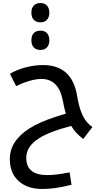

<svg xmlns="http://www.w3.org/2000/svg" viewBox="-20 -929 697 1272"><path d="M260 323Q161 323 103 270Q45 217 45 125Q45 48 97 -12Q136 -59 210 -98.5Q284 -138 416 -176Q411 -193 406 -214.5Q401 -236 396 -263Q369 -406 254 -406Q219 -406 173 -392.5Q127 -379 87 -358L46 -440Q88 -466 147.5 -482Q207 -498 265 -498Q458 -498 491 -293Q505 -210 528.5 -162.5Q552 -115 592 -87L531 -8Q505 -29 485.5 -49.5Q466 -70 452 -95Q299 -54 236 -11Q154 41 154 117Q154 231 294 231Q351 231 441 213L454 295Q390 311 346 317Q302 323 260 323ZM248 -781Q220 -781 204 -797.5Q188 -814 188 -845Q188 -876 204 -892.5Q220 -909 248 -909Q276 -909 291.5 -891.5Q307 -874 307 -845Q307 -816 291.5 -798.5Q276 -781 248 -781ZM248 -598Q220 -598 204 -614.5Q188 -631 188 -662Q188 -694 204 -710Q220 -726 248 -726Q276 -726 291.5 -709Q307 -692 307 -662Q307 -633 291.5 -615.5Q276 -598 248 -598Z"/></svg>

Font: Noto Kufi Arabic Medium
Style: Regular
Weight: 500
Designer: Monotype Design Team, David Williams, Khaled Hosny
Foundry: Google LLC
Version: Version 2.109; ttfautohint (v1.8.4.7-5d5b)